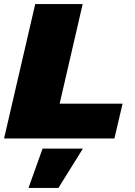

<svg xmlns="http://www.w3.org/2000/svg" viewBox="-28 -680 663 943"><path d="M265 -171H574L534 0H-8L145 -660H378ZM379 50 259 243H112L181 50Z"/></svg>

Font: Work Sans Black
Style: Italic
Weight: 900
Italic angle: -13°
Designer: Wei Huang
Foundry: Wei Huang
Version: Version 2.009; ttfautohint (v1.8.3)